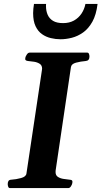

<svg xmlns="http://www.w3.org/2000/svg" viewBox="-20 -962 519 982"><path d="M19.5 -20.5Q19.5 -30.3 23.4 -36.4Q27.3 -42.5 38.1 -43Q62 -44.4 87.4 -51.3Q112.8 -58.1 115.2 -74.2L194.3 -602.5Q195.3 -607.4 195.3 -610.8Q195.3 -627.9 183.1 -635.7Q170.9 -643.6 154.3 -646.2Q137.7 -648.9 124 -649.9Q108.9 -651.4 108.9 -660.2Q108.9 -661.6 109.4 -663.8Q109.9 -666 109.9 -668Q110.8 -673.3 117.2 -683.1Q123.5 -692.9 131.8 -692.9H425.8Q433.1 -692.9 435.5 -685.1Q438 -677.2 437.5 -671.4Q437 -651.4 418 -649.9Q393.1 -647.9 369.1 -641.6Q345.2 -635.3 342.8 -618.7L264.6 -90.3Q264.2 -84.5 264.2 -82Q264.2 -64.9 276.4 -57.1Q288.6 -49.3 305.2 -46.9Q321.8 -44.4 335.4 -43Q343.3 -42.5 346.9 -40.3Q350.6 -38.1 350.6 -31.7Q350.6 -29.8 349.6 -24.9Q349.1 -19.5 343.3 -9.8Q337.4 0 329.1 0H31.2Q24.4 0 22 -7.1Q19.5 -14.2 19.5 -20.5ZM289.6 -761.2Q264.6 -761.2 240 -767.1Q215.3 -772.9 194.8 -787.4Q174.3 -801.8 161.9 -827.9Q149.4 -854 149.4 -895Q149.4 -905.8 150.6 -917.5Q151.9 -929.2 153.8 -941.9H215.8Q215.3 -939 215.3 -935.8Q215.3 -932.6 215.3 -929.7Q215.3 -905.8 223.9 -886.2Q232.4 -866.7 251.5 -855.2Q270.5 -843.8 302.7 -843.8Q334.5 -843.8 358.2 -856.9Q381.8 -870.1 396.7 -892.3Q411.6 -914.6 417 -941.9H479Q472.2 -886.2 452.4 -850.8Q432.6 -815.4 405 -795.9Q377.4 -776.4 347.4 -768.8Q317.4 -761.2 289.6 -761.2Z"/></svg>

Font: Gelasio SemiBold
Style: Italic
Weight: 600
Italic angle: -8.5°
Designer: Eben Sorkin
Foundry: Eben Sorkin
Version: Version 1.008